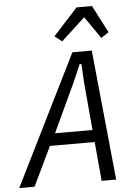

<svg xmlns="http://www.w3.org/2000/svg" viewBox="-92 -981 713 1026"><g transform="rotate(-5 264.0 -467.5)"><path d="M411 0 392 -210H152L51 0H-31L315 -698H419L489 0ZM363 -534 358 -631H348L306 -534L185 -275H386ZM441 -935 517 -788 476 -761 394 -879 266 -761 227 -791 358 -935Z"/></g></svg>

Font: IBM Plex Sans Cond
Style: Italic
Weight: 400
Width: 3
Italic angle: -11°
Designer: Mike Abbink, Paul van der Laan, Pieter van Rosmalen
Foundry: Bold Monday
Version: Version 1.3